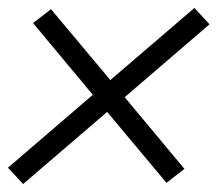

<svg xmlns="http://www.w3.org/2000/svg" viewBox="-23 -581 546 482"><path d="M35 -119 -3 -160 210 -343 60 -523 105 -558 254 -380 465 -561 503 -520 290 -337 440 -157 395 -122 246 -300Z"/></svg>

Font: Iosevka Light
Style: Italic
Weight: 300
Italic angle: -9°
Monospace: yes
Designer: Belleve Invis
Foundry: Belleve Invis
Version: Version 32.5.0; ttfautohint (v1.8.4)